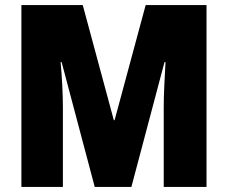

<svg xmlns="http://www.w3.org/2000/svg" viewBox="-20 -734 895 754"><path d="M352 0 222 -490H218Q222 -447 224.5 -399.5Q227 -352 227 -310V0H64V-714H305L427 -262H430L552 -714H791V0H623V-313Q623 -356 625.5 -402.5Q628 -449 630 -490H626L496 0Z"/></svg>

Font: Noto Sans Telugu Condensed Black
Style: Regular
Weight: 900
Width: 3
Designer: Jelle Bosma - Monotype Design Team
Foundry: Monotype Imaging Inc.
Version: Version 2.005; ttfautohint (v1.8.4.7-5d5b)